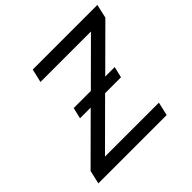

<svg xmlns="http://www.w3.org/2000/svg" viewBox="-176 -916 1103 1103"><g transform="rotate(-45 375.5 -364.5)"><path d="M751 -729 732 -645 492 -406H569L553 -339H424L166 -82H604L585 0H30L49 -82L307 -339H220L236 -406H375L617 -647H207L226 -729Z"/></g></svg>

Font: Miedinger
Style: Italic
Weight: 400
Italic angle: -13°
Version: Version 001.000